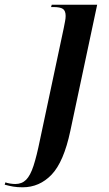

<svg xmlns="http://www.w3.org/2000/svg" viewBox="-150 -556 463 816"><path d="M-54 240Q-77 240 -94 237Q-111 234 -130 229L-127 219Q-120 222 -107.5 224Q-95 226 -85 226Q-57 226 -39 208Q-21 190 -7.5 148.5Q6 107 20 38L121 -437Q124 -453 126.5 -465.5Q129 -478 129 -488Q129 -510 117.5 -518Q106 -526 78 -526H67L70 -536H263L149 0Q121 132 69.5 186Q18 240 -54 240Z"/></svg>

Font: Noto Serif Display Condensed SemiBold
Style: Italic
Weight: 600
Width: 3
Italic angle: -12°
Designer: Monotype Design Team
Foundry: Monotype Imaging Inc.
Version: Version 2.009